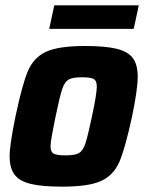

<svg xmlns="http://www.w3.org/2000/svg" viewBox="-20 -690 548 718"><path d="M16 -106Q16 -148 38 -255Q63 -374 84.5 -424.5Q106 -475 152.5 -496.5Q199 -518 298 -518Q374 -518 416.5 -507.5Q459 -497 477 -472.5Q495 -448 495 -403Q495 -357 474 -255Q448 -135 426.5 -85Q405 -35 358.5 -13.5Q312 8 213 8Q136 8 94 -2.5Q52 -13 34 -37.5Q16 -62 16 -106ZM324 -255Q342 -339 342 -366Q342 -388 330.5 -394.5Q319 -401 286 -401Q251 -401 236.5 -392.5Q222 -384 213 -358Q204 -332 188 -255Q188 -255 181 -220Q180 -213 174.5 -185Q169 -157 169 -143Q169 -122 180.5 -115.5Q192 -109 225 -109Q260 -109 275 -117.5Q290 -126 299 -152.5Q308 -179 324 -255ZM164 -582 183 -670H499L480 -582Z"/></svg>

Font: Saira Semi Condensed
Style: Bold Italic
Weight: 700
Width: 4
Italic angle: -12°
Designer: Hector Gatti with collaboration of the Omnibus-Type team
Foundry: Omnibus-Type
Version: Version 1.001; ttfautohint (v1.8)